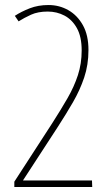

<svg xmlns="http://www.w3.org/2000/svg" viewBox="-20 -810 439 764"><path d="M37 -66V-87L188 -320Q222 -373 248.5 -419Q275 -465 290 -511Q305 -557 305 -609Q305 -664 286 -698Q267 -732 236.5 -748Q206 -764 170 -764Q131 -764 103.5 -751.5Q76 -739 54 -725L39 -747Q65 -764 98.5 -777Q132 -790 173 -790Q216 -790 252 -769.5Q288 -749 310 -709.5Q332 -670 332 -611Q332 -552 315 -501.5Q298 -451 270.5 -403.5Q243 -356 210 -305L72 -93V-92H346L347 -66Z"/></svg>

Font: Noto Sans Malayalam UI ExtraCondensed Thin
Style: Regular
Weight: 100
Width: 2
Designer: Jelle Bosma - Monotype Design Team
Foundry: Monotype Imaging Inc.
Version: Version 2.104; ttfautohint (v1.8.4.7-5d5b)